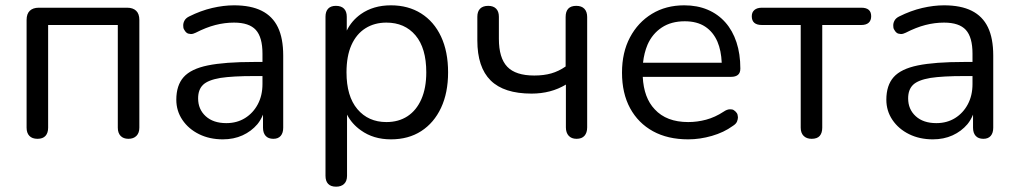

<svg xmlns="http://www.w3.org/2000/svg" viewBox="-20 -515 3833 722"><path d="M121 7Q101 7 90.5 -4Q80 -15 80 -35V-440Q80 -463 92 -474.5Q104 -486 126 -486H458Q480 -486 492 -474.5Q504 -463 504 -440V-35Q504 -15 493 -4Q482 7 463 7Q444 7 433.5 -4Q423 -15 423 -35V-421H161V-35Q161 -15 151 -4Q141 7 121 7Z M818 9Q768 9 728.5 -10.5Q689 -30 666 -64Q643 -98 643 -140Q643 -194 670.5 -225Q698 -256 761.5 -269Q825 -282 935 -282H967V-313Q967 -375 942 -402.5Q917 -430 860 -430Q825 -430 790 -421Q755 -412 716 -392Q706 -387 698 -387Q695 -387 688.5 -388.5Q682 -390 676 -398Q670 -406 669.5 -412Q669 -418 669 -420Q669 -429 674 -438Q679 -447 691 -453Q735 -475 778 -485Q821 -495 860 -495Q923 -495 964 -474.5Q1005 -454 1025 -412.5Q1045 -371 1045 -306V-35Q1045 -15 1035.5 -4Q1026 7 1008 7Q989 7 979 -4Q969 -15 969 -35V-84Q961 -64 948 -48Q925 -21 892 -6Q859 9 818 9ZM809 -222Q762 -214 743.5 -196Q725 -178 725 -145Q725 -104 753.5 -78Q782 -52 831 -52Q871 -52 901.5 -71Q932 -90 949.5 -123Q967 -156 967 -199V-229H936Q855 -229 809 -222Z M1433 -56Q1479 -56 1512.5 -78Q1546 -100 1564.5 -142Q1583 -184 1583 -243Q1583 -334 1542.5 -382Q1502 -430 1433 -430Q1388 -430 1354 -408.5Q1320 -387 1301.5 -345.5Q1283 -304 1283 -243Q1283 -153 1324 -104.5Q1365 -56 1433 -56ZM1244 187Q1224 187 1214 176.5Q1204 166 1204 146V-452Q1204 -472 1214 -482.5Q1224 -493 1243 -493Q1263 -493 1273.5 -482.5Q1284 -472 1284 -452V-400Q1302 -437 1337 -462Q1384 -495 1450 -495Q1515 -495 1563.5 -464.5Q1612 -434 1638.5 -377.5Q1665 -321 1665 -243Q1665 -166 1638.5 -109.5Q1612 -53 1564 -22Q1516 9 1450 9Q1384 9 1337 -25Q1303 -49 1285 -84V146Q1285 166 1274 176.5Q1263 187 1244 187Z M2148 7Q2129 7 2118.5 -4.5Q2108 -16 2108 -36V-197Q2080 -180 2047.5 -171.5Q2015 -163 1979 -163Q1875 -163 1825 -212.5Q1775 -262 1775 -363V-452Q1775 -472 1785.5 -482.5Q1796 -493 1816 -493Q1835 -493 1845.5 -482.5Q1856 -472 1856 -452V-369Q1856 -297 1887.5 -264Q1919 -231 1989 -231Q2025 -231 2053 -239Q2081 -247 2107 -265V-451Q2107 -493 2147 -493Q2167 -493 2177.5 -482Q2188 -471 2188 -451V-36Q2188 -16 2178 -4.5Q2168 7 2148 7Z M2568 9Q2491 9 2435.5 -21.5Q2380 -52 2349.5 -108Q2319 -164 2319 -242Q2319 -318 2349 -374.5Q2379 -431 2431.5 -463Q2484 -495 2553 -495Q2602 -495 2641 -478.5Q2680 -462 2707.5 -431Q2735 -400 2749.5 -356Q2764 -312 2764 -257Q2764 -241 2755 -233.5Q2746 -226 2729 -226H2397Q2401 -147 2442 -104Q2486 -56 2568 -56Q2602 -56 2635.5 -65Q2669 -74 2701 -95Q2714 -104 2725 -104Q2726 -104 2732 -103.5Q2738 -103 2745 -96.5Q2752 -90 2753.5 -83.5Q2755 -77 2755 -74Q2755 -67 2751.5 -58Q2748 -49 2735 -41Q2702 -17 2657 -4Q2612 9 2568 9ZM2678 -358Q2662 -395 2631.5 -415Q2601 -435 2555 -435Q2504 -435 2468.5 -411.5Q2433 -388 2415 -347Q2402 -316 2398 -279H2694Q2692 -325 2678 -358Z M3032 7Q3013 7 3002 -4Q2991 -15 2991 -35V-421H2845Q2807 -421 2807 -454Q2807 -469 2817 -477.5Q2827 -486 2845 -486H3219Q3256 -486 3256 -454Q3256 -438 3246.5 -429.5Q3237 -421 3219 -421H3072V-35Q3072 -15 3062.5 -4Q3053 7 3032 7Z M3488 9Q3438 9 3398.5 -10.5Q3359 -30 3336 -64Q3313 -98 3313 -140Q3313 -194 3340.5 -225Q3368 -256 3431.5 -269Q3495 -282 3605 -282H3637V-313Q3637 -375 3612 -402.5Q3587 -430 3530 -430Q3495 -430 3460 -421Q3425 -412 3386 -392Q3376 -387 3368 -387Q3365 -387 3358.5 -388.5Q3352 -390 3346 -398Q3340 -406 3339.5 -412Q3339 -418 3339 -420Q3339 -429 3344 -438Q3349 -447 3361 -453Q3405 -475 3448 -485Q3491 -495 3530 -495Q3593 -495 3634 -474.5Q3675 -454 3695 -412.5Q3715 -371 3715 -306V-35Q3715 -15 3705.5 -4Q3696 7 3678 7Q3659 7 3649 -4Q3639 -15 3639 -35V-84Q3631 -64 3618 -48Q3595 -21 3562 -6Q3529 9 3488 9ZM3479 -222Q3432 -214 3413.5 -196Q3395 -178 3395 -145Q3395 -104 3423.5 -78Q3452 -52 3501 -52Q3541 -52 3571.5 -71Q3602 -90 3619.5 -123Q3637 -156 3637 -199V-229H3606Q3525 -229 3479 -222Z"/></svg>

Font: Nunito
Style: Regular
Weight: 400
Designer: Vernon Adams
Foundry: Vernon Adams
Version: Version 3.602